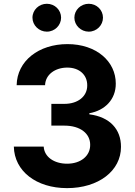

<svg xmlns="http://www.w3.org/2000/svg" viewBox="-20 -966 699 996"><path d="M327.8 9.9C491.1 9.9 608 -79.9 607.6 -204.2C608 -294.7 550.4 -359.4 443.5 -372.9V-378.6C524.9 -393.1 581 -450.6 580.6 -532.3C581 -647 480.5 -737.2 329.9 -737.2C180.8 -737.2 68.5 -649.9 66.4 -524.1H213.8C215.6 -579.5 266.3 -615.4 329.2 -615.4C391.3 -615.4 432.9 -577.8 432.5 -523.1C432.9 -465.9 384.2 -427.2 314.3 -427.2H246.4V-314.3H314.3C396.7 -314.3 448.2 -273.1 447.8 -214.5C448.2 -156.6 398.4 -116.8 328.1 -116.8C260.3 -116.8 209.5 -152.3 206.7 -205.6H51.8C54.3 -78.5 168 9.9 327.8 9.9ZM223 -801.8C264.2 -801.8 296.9 -834.9 296.9 -874.3C296.9 -914.4 264.2 -946.4 223 -946.4C182.2 -946.4 148.4 -914.4 148.4 -874.3C148.4 -834.9 182.2 -801.8 223 -801.8ZM440.3 -801.8C481.5 -801.8 514.2 -834.9 514.2 -874.3C514.2 -914.4 481.5 -946.4 440.3 -946.4C399.5 -946.4 365.8 -914.4 365.8 -874.3C365.8 -834.9 399.5 -801.8 440.3 -801.8Z"/></svg>

Font: Karasuma Gothic
Style: Bold
Weight: 700
Designer: Rasmus Andersson / Ryoko Nishizuka
Foundry: Genbu
Version: Version 1.00